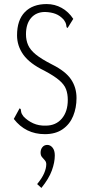

<svg xmlns="http://www.w3.org/2000/svg" viewBox="-20 -651 440 946"><path d="M201 10Q106 10 48 -65L72 -109L76 -117L82 -114Q83 -107 84.5 -98.5Q86 -90 96 -77Q116 -56 143.5 -43.5Q171 -31 205 -32Q255 -32 284.5 -66.5Q314 -101 314 -159Q314 -188 305.5 -211Q297 -234 272 -255.5Q247 -277 198 -303Q126 -338 95 -381.5Q64 -425 64 -477Q64 -552 102.5 -591.5Q141 -631 210 -631Q250 -631 284 -612Q318 -593 341 -558L318 -521L313 -513L308 -517Q307 -524 305.5 -532Q304 -540 294 -554Q276 -574 254 -582.5Q232 -591 202 -592Q159 -592 133.5 -563Q108 -534 108 -482Q108 -453 118.5 -429Q129 -405 156.5 -382.5Q184 -360 237 -333Q303 -300 330 -260Q357 -220 357 -168Q357 -120 340.5 -79.5Q324 -39 289 -14.5Q254 10 201 10ZM184 275 163 256Q187 227 197.5 202.5Q208 178 208 158Q208 147 201 139Q194 131 187 123Q180 115 180 101Q180 85 189 74Q198 63 213 63Q228 63 239 76.5Q250 90 250 115Q250 149 235.5 189Q221 229 184 275Z"/></svg>

Font: Inconsolata Condensed Light
Style: Regular
Weight: 300
Width: 3
Monospace: yes
Designer: Raph Levien, Cyreal, Brenton Simpson
Foundry: Raph Levien, Cyreal, Google
Version: Version 3.001; ttfautohint (v1.8.2.53-6de2)